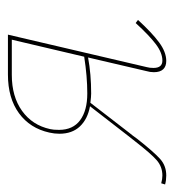

<svg xmlns="http://www.w3.org/2000/svg" viewBox="-17 -450 449 496"><g transform="rotate(-90 208.0 -201.5)"><path d="M405 -70Q372 -34 347 -15.5Q322 3 299 3Q285 3 277.5 -5Q270 -13 270 -29Q270 -39 273 -49L308 -199Q265 -191 215 -191Q207 -191 191 -193L113 -92Q107 -85 97 -71Q63 -28 45.5 -12.5Q28 3 3 3Q-9 3 -20 0L-17 -10Q-6 -7 3 -7Q26 -7 43 -22Q60 -37 91 -77L106 -96L182 -194Q149 -200 130 -220Q111 -240 111 -273Q111 -286 114 -299Q125 -349 164 -377.5Q203 -406 264 -406H367L283 -47Q281 -40 281 -30Q281 -7 300 -7Q320 -7 342.5 -24Q365 -41 397 -76ZM310 -209 354 -396H263Q207 -396 170 -369.5Q133 -343 123 -297Q121 -289 121 -274Q121 -238 146 -219.5Q171 -201 215 -201Q259 -201 310 -209Z"/></g></svg>

Font: Ysabeau Hairline
Style: Italic
Weight: 100
Italic angle: -12°
Designer: Christian Thalmann (Catharsis Fonts)
Version: Version 0.003